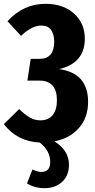

<svg xmlns="http://www.w3.org/2000/svg" viewBox="-26 -730 497 1005"><path d="M435.1 -196.8Q435.1 -114.7 387.2 -60.1Q339.4 -5.4 258.8 9.8Q335 57.1 335 132.8Q335 189 299.3 221.9Q263.7 254.9 207 254.9Q154.8 254.9 115.2 230L144 157.2Q168.5 169.9 190.9 169.9Q236.8 169.9 236.8 118.2Q236.8 58.6 182.1 16.1Q64.5 10.7 -5.9 -80.1L74.2 -159.2Q106 -128.4 131.1 -114.3Q156.2 -100.1 186 -100.1Q226.6 -100.1 249.3 -127.4Q272 -154.8 272 -205.1Q272 -308.1 179.2 -308.1H117.2L134.8 -421.9H182.1Q219.7 -421.9 238.8 -445.1Q257.8 -468.3 257.8 -511.2Q257.8 -549.3 241.7 -572.8Q225.6 -596.2 190.9 -596.2Q139.6 -596.2 84 -542L13.2 -619.1Q96.7 -710 211.9 -710Q305.2 -710 361.6 -658.9Q418 -607.9 418 -527.8Q418 -399.4 283.2 -368.2Q435.1 -347.7 435.1 -196.8Z"/></svg>

Font: Fira Sans Compressed
Style: Bold
Weight: 700
Width: 1
Designer: Carrois Corporate & Edenspiekermann AG
Foundry: Carrois Corporate GbR & Edenspiekermann AG
Version: Version 4.203;PS 004.203;hotconv 1.0.88;makeotf.lib2.5.64775